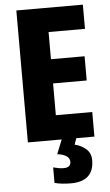

<svg xmlns="http://www.w3.org/2000/svg" viewBox="-62 -754 594 1035"><g transform="rotate(-5 234.5 -237.0)"><path d="M427 0H67V-714H427V-583H230V-436H412V-305H230V-133H427ZM404 125Q404 87 378 64.5Q352 42 317 34L329 0H250L219 77Q286 86 286 124Q286 155 247 155Q234 155 220 152.5Q206 150 191 146V230Q228 240 279 240Q404 240 404 125Z"/></g></svg>

Font: Noto Sans Display SemiCondensed Extra
Style: Regular
Weight: 800
Width: 4
Designer: Monotype Design Team
Foundry: Monotype Imaging Inc.
Version: Version 1.900